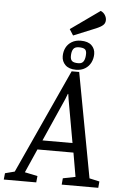

<svg xmlns="http://www.w3.org/2000/svg" viewBox="-112 -1058 695 1103"><g transform="rotate(5 235.5 -507.0)"><path d="M-47.3 0 -43.4 -36.8 11.7 -51.1 287 -653.4H330.5L442.8 -49.7L500.9 -36.8L497.7 0H286.8L290.1 -36.8L362 -51.1L338.1 -189.1H130.4L69.9 -52.2L143.7 -36.8L140 0ZM154.7 -243.3H327.8L283.5 -492L279 -522.3H276.6L264.9 -492ZM310.5 -664.4Q270.2 -664.4 249.2 -685Q228.3 -705.6 228.3 -735.5Q228.3 -762.8 239.4 -784.8Q250.6 -806.8 272.6 -820Q294.5 -833.2 325 -833.2Q365.8 -833.2 386.7 -813.4Q407.5 -793.6 407.5 -763.4Q407.5 -737.3 396.3 -714.5Q385 -691.7 363.2 -678.1Q341.4 -664.4 310.5 -664.4ZM321.4 -703Q343.2 -703 352 -718.7Q360.8 -734.3 360.8 -761Q360.8 -780.6 350.3 -787.6Q339.8 -794.6 316.8 -794.6Q293.3 -794.6 284.1 -780.4Q275 -766.2 275 -740Q275 -720 285.3 -711.5Q295.5 -703 321.4 -703ZM277.3 -859.1 255 -894 423.4 -1013.6Q439.5 -1006.8 448.5 -992.5Q457.4 -978.2 457.4 -964.1Q457.4 -945.4 444.6 -934Q431.8 -922.6 407.4 -912.4Z"/></g></svg>

Font: Faustina Light
Style: Italic
Weight: 300
Italic angle: -8°
Designer: Alfonso Garcia
Foundry: http://www.omnibus-type.com
Version: Version 1.200